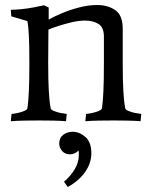

<svg xmlns="http://www.w3.org/2000/svg" viewBox="-20 -480 600 765"><path d="M155 -459 174 -450V-402Q195 -414 227 -427.5Q259 -441 296 -450.5Q333 -460 367 -460Q410 -460 439.5 -439.5Q469 -419 469 -365V-229Q469 -156 471.5 -117Q474 -78 476.5 -63Q479 -48 479 -48Q480 -43 491.5 -38Q503 -33 518 -30Q533 -27 543 -26L540 3Q516 1 487 0.5Q458 0 432 0Q407 0 375.5 0.5Q344 1 320 3L323 -26Q334 -27 348 -30Q362 -33 373.5 -38Q385 -43 386 -48Q386 -48 388 -63Q390 -78 392 -117Q394 -156 394 -229V-334Q394 -371 372.5 -384.5Q351 -398 319 -398Q294 -398 266.5 -391.5Q239 -385 214 -377Q189 -369 173 -362Q173 -337 172.5 -305Q172 -273 172 -229Q172 -156 174.5 -117Q177 -78 179.5 -63Q182 -48 182 -48Q183 -43 194.5 -38Q206 -33 221 -30Q236 -27 246 -26L243 3Q219 1 190 0.5Q161 0 135 0Q110 0 78.5 0.5Q47 1 23 3L26 -26Q37 -27 51 -30Q65 -33 76.5 -38Q88 -43 89 -48Q89 -48 91 -63Q93 -78 95 -117Q97 -156 97 -229Q97 -302 95 -337.5Q93 -373 91 -384.5Q89 -396 89 -396L25 -415L23 -441Q41 -441 65.5 -443.5Q90 -446 114 -450.5Q138 -455 155 -459ZM216 92Q216 69 232 57Q248 45 270 45Q296 45 320 65.5Q344 86 344 131Q344 170 319 205.5Q294 241 250 265L235 244Q261 222 277.5 194.5Q294 167 294 139Q294 134 294 129Q294 124 292 119Q288 126 278 130.5Q268 135 259 135Q239 135 227.5 121.5Q216 108 216 92Z"/></svg>

Font: Average
Style: Regular
Weight: 400
Designer: Eduardo Tunni
Foundry: Eduardo Rodriguez Tunni
Version: Version 1.003; ttfautohint (v1.8.4.7-5d5b)